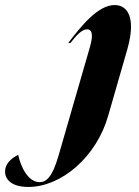

<svg xmlns="http://www.w3.org/2000/svg" viewBox="-264 -540 549 760"><path d="M92 -354 -32 75C-57 163 -82 181 -107 181C-152 181 -181 123 -192 73C-219 86 -244 108 -244 139C-244 172 -216 200 -152 200C-20 200 118 80 164 -81L240 -345C276 -472 240 -520 190 -520C123 -520 57 -436 6 -370H15C37 -398 59 -424 81 -424C97 -424 108 -410 92 -354Z"/></svg>

Font: Nyght Serif Bold Italic
Style: Regular
Weight: 700
Italic angle: -16°
Designer: Maksym Kobuzan
Version: Version 0.410;Glyphs 3.1.2 (3151)